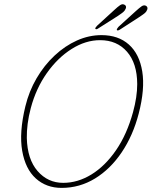

<svg xmlns="http://www.w3.org/2000/svg" viewBox="-20 -878 721 913"><path d="M462.5 -711Q542.5 -711 592.8 -666.2Q643 -621.5 656.5 -538Q670 -454.5 639.5 -337.5Q612.5 -233.5 558.8 -153.8Q505 -74 431.8 -29.2Q358.5 15.5 273 15.5Q200 15.5 150.2 -29.5Q100.5 -74.5 85.5 -161Q70.5 -247.5 100.5 -372Q118 -444.5 154.2 -506.2Q190.5 -568 239.8 -614Q289 -660 346 -685.5Q403 -711 462.5 -711ZM280.5 -8.5Q350 -8.5 415 -48.5Q480 -88.5 531.8 -163.8Q583.5 -239 612.5 -344.5Q632.5 -417 632.5 -478.5Q632 -577 584 -632Q536 -687 456 -687Q387 -687 320.8 -645.2Q254.5 -603.5 203 -530.8Q151.5 -458 126.5 -364.5Q116 -325 111.5 -289.2Q107 -253.5 107.5 -222Q110 -120.5 158.8 -64.5Q207.5 -8.5 280.5 -8.5ZM523.5 -830.5Q539.5 -845.5 550.8 -853.2Q562 -861 572 -855.5Q586.5 -847.5 572.5 -827.5Q567.5 -821 558.5 -814.8Q549.5 -808.5 541 -802.5L446.5 -742.5Q437.5 -736 433 -741.5Q432.5 -746.5 442 -756ZM625.5 -825Q642 -840 653 -847.8Q664 -855.5 674 -850.5Q688 -842 675 -822.5Q669.5 -815.5 660.2 -809.2Q651 -803 642.5 -797L549 -736.5Q538.5 -730.5 535.5 -735.5Q534.5 -740.5 543.5 -750.5Z"/></svg>

Font: Fraunces 144pt S100 Thin
Style: Italic
Weight: 100
Italic angle: -16°
Version: Version 1.000; ttfautohint (v1.8.3)